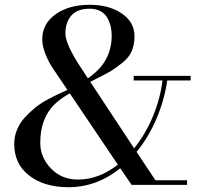

<svg xmlns="http://www.w3.org/2000/svg" viewBox="-20 -780 843 810"><path d="M543.9 -460H784.2V-440.4H685.5Q673.8 -358.9 640.6 -280.3Q607.4 -201.7 556.2 -139.2L635.7 -19.5H769V0H535.2L487.3 -70.3Q388.2 9.8 269 9.8Q167 9.8 103.5 -39.1Q40 -87.9 40 -172.9Q40 -204.1 51.8 -232.7Q63.5 -261.2 84 -283.7Q104.5 -306.2 127 -324.5Q149.4 -342.8 176.5 -357.7Q203.6 -372.6 222.4 -381.3Q241.2 -390.1 259.8 -398.4Q263.2 -399.9 264.6 -400.4L204.1 -490.2Q184.1 -519.5 171.1 -553.5Q158.2 -587.4 158.2 -613.3Q158.2 -679.7 214.4 -719.7Q270.5 -759.8 358.9 -759.8Q440.4 -759.8 493.9 -723.1Q547.4 -686.5 547.4 -627.4Q547.4 -591.8 536.1 -564.9Q524.9 -538.1 495.6 -514.6Q466.3 -491.2 446 -479.2Q425.8 -467.3 377.9 -443.4Q374.5 -441.4 372.3 -440.4Q370.1 -439.5 366.9 -437.7Q363.8 -436 360.8 -434.6L545.9 -154.3Q593.8 -213.9 625 -288.8Q656.2 -363.8 665.5 -440.4H543.9ZM324.2 -490.2 350.6 -449.7Q451.2 -516.6 451.2 -629.9Q451.2 -649.9 447 -668Q442.9 -686 433.3 -703.9Q423.8 -721.7 404.8 -732.4Q385.7 -743.2 358.9 -743.2Q305.2 -743.2 280.5 -713.9Q255.9 -684.6 255.9 -639.6Q255.9 -591.8 324.2 -490.2ZM149.9 -177.7Q149.9 -115.7 195.1 -69.1Q240.2 -22.5 309.1 -22.5Q397 -22.5 477.1 -85.4L274.4 -386.2Q232.4 -362.8 206.1 -335.7Q179.7 -308.6 164.8 -269.3Q149.9 -230 149.9 -177.7Z"/></svg>

Font: Bodoni* 11pt
Style: Regular
Weight: 400
Version: Version 2.3